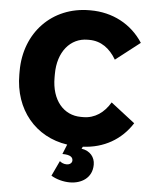

<svg xmlns="http://www.w3.org/2000/svg" viewBox="-60 -763 810 1021"><g transform="rotate(5 344.5 -252.5)"><path d="M351 208C412 208 470 175 470 103C470 63 444 31 398 24L404 13C515 8 607 -44 665 -135L536 -235C503 -179 454 -144 392 -144H380C287 -144 222 -220 222 -340V-359C222 -478 288 -556 380 -556H389C451 -556 499 -521 533 -463L663 -564C601 -660 499 -713 382 -713H377C177 -713 34 -564 34 -359V-340C34 -153 149 -16 320 9L299 61C344 61 355 75 355 91C355 103 344 114 326 114C310 114 297 107 289 100L251 181C279 198 316 208 351 208Z"/></g></svg>

Font: Fixel Text ExtraBold
Style: Regular
Weight: 800
Width: 4
Designer: AlfaBravo + MacPaw
Foundry: Kyrylo Tkachov, Marchela Mozhyna, Serhii Makarenko, Maria Weinstein, Zakhar Kryvoshyya
Version: Version 1.211